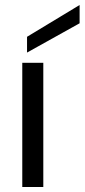

<svg xmlns="http://www.w3.org/2000/svg" viewBox="-20 -747 338 767"><path d="M69 0V-496H153V0ZM88 -537V-600L298 -727V-654Z"/></svg>

Font: DeepMind Sans
Style: Regular
Weight: 400
Designer: Jonny Pinhorn / Modifications: Colophon Foundry
Foundry: Colophon Foundry
Version: Version 1.002; ttfautohint (v1.8.2)